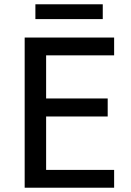

<svg xmlns="http://www.w3.org/2000/svg" viewBox="-20 -875 612 895"><path d="M512 0H95V-700H512V-617H195V-416H482V-332H195V-83H512ZM145 -786V-855H459V-786Z"/></svg>

Font: Voces
Style: Regular
Weight: 400
Designer: Ana Paula Megda, Pablo Ugerman
Foundry: Ana Paula Megda, Pablo Ugerman
Version: Version 1.003